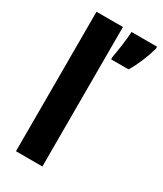

<svg xmlns="http://www.w3.org/2000/svg" viewBox="-191 -833 769 906"><g transform="rotate(30 193.0 -380.0)"><path d="M200 0V-760H56V0ZM386 -749V-760H247C246 -722 234 -645 228 -613V-600H323C349 -643 372 -698 386 -749Z"/></g></svg>

Font: Noto Sans Gujarati UI ExtraCondensed ExtraBold
Style: Regular
Weight: 800
Width: 2
Designer: Jelle Bosma - Monotype Design Team, Universal Thirst
Foundry: Monotype Imaging Inc.
Version: Version 2.106